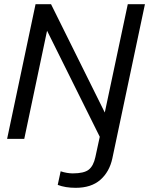

<svg xmlns="http://www.w3.org/2000/svg" viewBox="-20 -664 713 918"><path d="M342 234Q292 234 256 220L270 155Q285 160 300 162.5Q315 165 328 165Q382 165 404.5 147Q427 129 436 87L457 -10L205 -517L96 0H14L150 -644H224L481 -126L591 -644H673L517 94Q503 158 459.5 196Q416 234 342 234Z"/></svg>

Font: Kanit Light
Style: Italic
Weight: 300
Italic angle: -12°
Designer: Katatrad Team
Foundry: CadsonDemak
Version: Version 2.000; ttfautohint (v1.8.3)